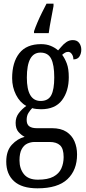

<svg xmlns="http://www.w3.org/2000/svg" viewBox="-20 -786 470 1044"><path d="M184 238Q99 238 56.5 199.5Q14 161 14 93Q14 34 44.5 1Q75 -32 114 -42Q96 -51 80.5 -68.5Q65 -86 65 -118Q65 -148 82 -170.5Q99 -193 123 -210Q88 -229 67 -270.5Q46 -312 46 -361Q46 -447 85 -496.5Q124 -546 203 -546Q233 -546 256 -536.5Q279 -527 296 -512Q304 -520 315 -533.5Q326 -547 341.5 -557.5Q357 -568 376 -568Q399 -568 410.5 -552.5Q422 -537 422 -516Q422 -495 412 -479Q402 -463 379 -463Q379 -480 370.5 -492Q362 -504 351 -504Q341 -504 333.5 -499.5Q326 -495 318 -488Q333 -468 343.5 -440Q354 -412 354 -366Q354 -290 317 -241Q280 -192 203 -192Q193 -192 178 -193.5Q163 -195 155 -198Q145 -188 135 -172.5Q125 -157 125 -134Q125 -109 139.5 -99Q154 -89 179 -89H262Q311 -89 341 -69.5Q371 -50 385 -17.5Q399 15 399 54Q399 139 346.5 188.5Q294 238 184 238ZM201 -237Q242 -237 258.5 -268Q275 -299 275 -365Q275 -434 258 -467Q241 -500 200 -500Q126 -500 126 -364Q126 -237 201 -237ZM186 191Q240 191 270.5 174.5Q301 158 313.5 130Q326 102 326 68Q326 22 306.5 4Q287 -14 250 -14H168Q148 -14 129 -5.5Q110 3 98 25Q86 47 86 86Q86 131 110 161Q134 191 186 191ZM165 -616Q172 -637 183.5 -664Q195 -691 208.5 -718Q222 -745 233 -766H271V-753Q265 -719 257.5 -681Q250 -643 245 -606H165Z"/></svg>

Font: Noto Serif Hebrew ExtraCondensed
Style: Regular
Weight: 400
Width: 2
Designer: Monotype Design Team
Foundry: Monotype Imaging Inc.
Version: Version 2.004; ttfautohint (v1.8.4.7-5d5b)